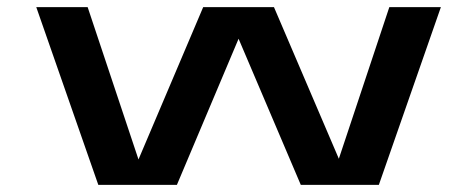

<svg xmlns="http://www.w3.org/2000/svg" viewBox="-20 -520 1340 540"><path d="M256.5 0 82 -500H226.5L369.5 -71.5L551.5 -500H750.5L933 -73.5L1075 -500H1220L1045.5 0H826L651 -411L477.5 0Z"/></svg>

Font: Trispace Expanded Medium
Style: Regular
Weight: 500
Width: 7
Designer: Tyler Finck
Foundry: Etcetera Type Company
Version: Version 1.210; ttfautohint (v1.8.3)